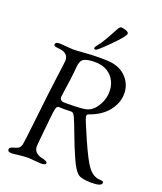

<svg xmlns="http://www.w3.org/2000/svg" viewBox="-166 -1030 969 1145"><g transform="rotate(20 318.5 -458.0)"><path d="M324 -799Q346 -832 385 -906Q394 -924 405 -924Q416 -924 434 -917.5Q452 -911 452 -901Q452 -885 383 -815.5Q314 -746 304 -746Q294 -746 294 -753Q294 -760 304 -772.5Q314 -785 324 -799ZM227 3 152 -3Q123 -3 85.5 1.5Q48 6 47 6Q20 6 20 -9Q20 -19 26.5 -23Q33 -27 47.5 -31Q62 -35 72 -40Q86 -48 90.5 -70.5Q95 -93 108.5 -215Q122 -337 129 -395Q136 -453 142.5 -502Q149 -551 153.5 -584.5Q158 -618 158 -624Q158 -673 96 -678Q64 -680 64 -690.5Q64 -701 70.5 -704.5Q77 -708 94 -708L175 -702Q200 -702 248.5 -706Q297 -710 341.5 -710Q386 -710 407 -708Q475 -702 515 -659Q555 -616 555 -557.5Q555 -499 514.5 -447.5Q474 -396 396 -369Q387 -366 387 -353.5Q387 -341 438.5 -224.5Q490 -108 516 -74Q551 -26 598 -26Q617 -26 617 -15Q617 8 552.5 8Q488 8 465 -10.5Q442 -29 413.5 -92.5Q385 -156 358.5 -227.5Q332 -299 320 -324.5Q308 -350 296 -350L250 -349L215 -350Q204 -350 199 -333Q194 -316 189 -262L175 -121L172 -86Q172 -63 186 -49.5Q200 -36 216 -32Q261 -23 261 -10Q261 3 227 3ZM208 -412Q208 -386 239 -386H253Q342 -386 374.5 -393.5Q407 -401 430 -431Q468 -481 468 -539.5Q468 -598 430.5 -637Q393 -676 325 -676Q280 -676 258 -664Q236 -652 233 -611Q230 -570 223.5 -522.5Q217 -475 212.5 -446Q208 -417 208 -412Z"/></g></svg>

Font: Sorts Mill Goudy
Style: Italic
Weight: 400
Italic angle: -7.40001°
Version: Version 003.101